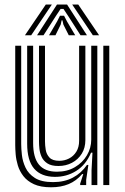

<svg xmlns="http://www.w3.org/2000/svg" viewBox="-20 -797 540 827"><path d="M200.1 9.7Q155 9.7 126.1 -3.6Q97.3 -17 80.8 -38.4Q64.3 -59.8 56.8 -84.5Q49.4 -109.1 47.5 -132.2Q45.6 -155.4 45.6 -171.6V-600H71.3V-176.5Q71.3 -157 74.3 -129.4Q77.4 -101.8 89.9 -75.1Q102.4 -48.3 130.4 -30.4Q158.5 -12.6 208.4 -12.6Q257.4 -12.6 294 -32Q330.6 -51.4 354.6 -86.7H360.6L351.2 -21.9V0H325.4L325.2 -5.7L338.7 -47.2H333.8Q308.6 -17.7 275.6 -4Q242.5 9.7 200.1 9.7ZM425 0V-600H450.7V0ZM231.6 -82Q201 -82 184 -93.2Q166.9 -104.4 159.3 -121.3Q151.7 -138.2 149.8 -155.8Q148 -173.4 148 -186.2V-600H173.8V-187.6Q173.8 -171.3 176.9 -151.9Q180 -132.4 193.1 -118.4Q206.1 -104.4 235.5 -104.4Q258.1 -104.4 277.5 -114.4Q297 -124.5 308.9 -143.8Q320.8 -163.1 320.8 -190.7V-600H347.7V-193.3Q347.7 -160.2 332.2 -135.1Q316.6 -110 290.3 -96Q264.1 -82 231.6 -82ZM215.9 -35.2Q157.1 -35.7 127.1 -70.5Q97 -105.4 97 -178.1V-600H122.7V-181.3Q122.7 -118.5 147.7 -88Q172.8 -57.4 225.4 -57.4Q269.3 -57.4 302.6 -77Q335.8 -96.5 354.4 -128.1Q373 -159.6 373 -195.5V-600H399.2V0H374.3V-63.6L378.3 -139.5H372.2Q350 -86.9 308.3 -60.9Q266.6 -34.8 215.9 -35.2ZM87.4 -645 177.2 -777.4H203.3L114.3 -645ZM139.6 -645 225.4 -777.4H268.9L354.6 -645H326.9L274.8 -726.3L253.4 -758.6H241L219.4 -726.1L167.4 -645ZM191.1 -645 226.1 -705 238.3 -729.1H256L268.4 -705L304 -645H276.3L253.1 -691L249 -709.3H245.4L241.4 -691L218.8 -645ZM380 -645 291 -777.4H317.1L406.9 -645Z"/></svg>

Font: Big Shoulders Inline Text SC Thin
Style: Regular
Weight: 100
Designer: Patric King
Foundry: XO Type Co
Version: Version 2.002